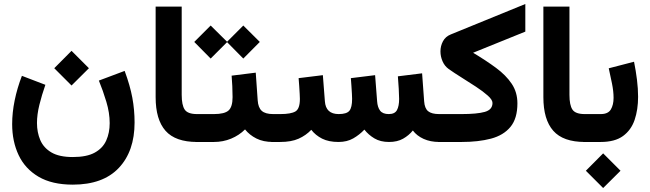

<svg xmlns="http://www.w3.org/2000/svg" viewBox="-20 -718 3287 971"><path d="M341.8 -460.9 429.7 -373 341.8 -285.6 254.4 -373ZM348.1 76.2Q418.9 76.2 459.5 53.7Q500 31.2 517.3 -7.6Q534.7 -46.4 534.7 -95.2Q534.7 -147.5 517.8 -203.4Q501 -259.3 480 -310.5L610.4 -359.4Q637.7 -285.6 649.2 -224.1Q660.6 -162.6 660.6 -98.6Q660.6 46.9 580.8 131.3Q501 215.8 348.1 215.8Q243.2 215.8 175 175.8Q106.9 135.7 74.2 66.4Q41.5 -2.9 41.5 -90.3Q41.5 -148.4 54.2 -210.4Q66.9 -272.5 90.8 -334.5L209.5 -289.1Q191.4 -237.3 179.2 -188Q167 -138.7 167 -95.7Q167 -48.8 183.6 -9.8Q200.2 29.3 239.7 52.7Q279.3 76.2 348.1 76.2Z M767.1 -684.6H898.9V-238.3Q898.9 -186.5 914.1 -163.8Q929.2 -141.1 976.6 -141.1H988.8V0H976.6Q867.2 0 817.1 -56.6Q767.1 -113.3 767.1 -226.6Z M1045.4 -588.9 1128.4 -506.8 1210.4 -588.9 1293.9 -505.9 1210.4 -421.9 1128.4 -504.9 1045.4 -421.9 962.4 -505.9ZM969.2 -141.1H1062Q1115.7 -141.1 1136 -159.4Q1156.2 -177.7 1156.2 -226.6Q1156.2 -255.4 1154.8 -282.5Q1153.3 -309.6 1151.4 -335.4L1273.4 -350.6L1283.2 -210.9Q1285.6 -173.8 1303.7 -157.5Q1321.8 -141.1 1361.3 -141.1H1371.6V0H1360.4Q1311.5 0 1276.6 -17.6Q1241.7 -35.2 1219.2 -63.5Q1189.5 -33.7 1148.7 -16.8Q1107.9 0 1062 0H969.2Z M1947.3 0Q1903.8 0 1873.5 -18.1Q1843.3 -36.1 1822.8 -62.5Q1797.9 -36.1 1766.4 -18.1Q1734.9 0 1691.9 0Q1642.6 0 1609.1 -16.8Q1575.7 -33.7 1554.2 -61.5Q1527.3 -33.2 1490.2 -16.6Q1453.1 0 1396.5 0H1351.6V-141.1H1397.5Q1451.2 -141.1 1473.9 -154.3Q1496.6 -167.5 1496.6 -217.8Q1496.6 -225.6 1495.6 -243.7Q1494.6 -261.7 1493.2 -283.4Q1491.7 -305.2 1490.2 -322.8L1612.8 -337.9L1623 -206.1Q1627.4 -141.1 1692.9 -141.1Q1733.4 -141.1 1747.1 -158Q1760.7 -174.8 1760.7 -217.8Q1760.7 -224.6 1759.8 -242.9Q1758.8 -261.2 1757.3 -283.2Q1755.9 -305.2 1754.4 -322.8L1877 -337.9L1887.2 -206.1Q1889.2 -175.8 1902.3 -158.4Q1915.5 -141.1 1946.3 -141.1Q1976.6 -141.1 1987.5 -161.1Q1998.5 -181.2 1998.5 -217.8Q1998.5 -235.4 1996.6 -268.6Q1994.6 -301.8 1992.2 -332L2114.7 -347.2L2125 -206.1Q2127.4 -169.9 2145.3 -155.5Q2163.1 -141.1 2200.7 -141.1H2215.3V0H2201.7Q2156.7 0 2122.3 -15.6Q2087.9 -31.2 2067.9 -58.1Q2047.9 -33.2 2018.6 -16.6Q1989.3 0 1947.3 0Z M2372.6 -451.2Q2438 -412.1 2488.5 -374.8Q2539.1 -337.4 2567.9 -294.4Q2596.7 -251.5 2596.7 -195.3Q2596.7 -118.7 2561.5 -76.2Q2526.4 -33.7 2462.9 -16.8Q2399.4 0 2314.9 0H2195.8V-141.1H2314.5Q2392.6 -141.1 2431.6 -152.1Q2470.7 -163.1 2470.7 -197.3Q2470.7 -213.4 2446.8 -234.6Q2422.9 -255.9 2387 -279.5Q2351.1 -303.2 2313.7 -326.4Q2276.4 -349.6 2249 -369.1Q2228.5 -383.8 2218 -408.2Q2207.5 -432.6 2207.5 -458Q2207.5 -485.4 2220.2 -509.3Q2232.9 -533.2 2259.8 -543.9L2636.7 -697.8V-558.1Z M2728 -684.6H2859.9V-238.3Q2859.9 -186.5 2875 -163.8Q2890.1 -141.1 2937.5 -141.1H2949.7V0H2937.5Q2828.1 0 2778.1 -56.6Q2728 -113.3 2728 -226.6Z M3017.6 0H2929.7V-141.1H3018.1Q3055.2 -141.1 3069.1 -164.3Q3083 -187.5 3083 -223.1Q3083 -256.3 3075 -295.7Q3066.9 -335 3058.6 -372.6L3186.5 -405.8Q3195.8 -359.9 3201.4 -314.7Q3207 -269.5 3207 -228.5Q3207 -163.6 3189.5 -111.8Q3171.9 -60.1 3130.6 -30Q3089.4 0 3017.6 0ZM3030.3 57.6 3118.2 145.5 3030.3 232.9 2942.9 145.5Z"/></svg>

Font: Vazirmatn UI NL ExtraBold
Style: Regular
Weight: 800
Designer: Saber Rastikerdar
Foundry: Saber Rastikerdar
Version: Version 33.003